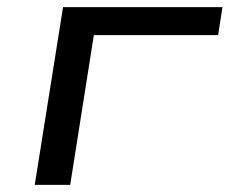

<svg xmlns="http://www.w3.org/2000/svg" viewBox="-20 -516 641 536"><path d="M77 0 156 -496H601L589 -418H242L176 0Z"/></svg>

Font: Nunito Sans 7pt Expanded
Style: Italic
Weight: 400
Width: 7
Italic angle: -9°
Designer: Vernon Adams
Foundry: Vernon Adams
Version: Version 3.101;gftools[0.9.27]